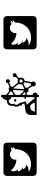

<svg xmlns="http://www.w3.org/2000/svg" viewBox="1422 -2122 756 3640"><g transform="rotate(-90 1800.0 -302.0)"><path d="M507 -92C449 -92 396 -109 352 -138C360 -137 368 -136 376 -136C423 -136 467 -152 501 -179C457 -180 420 -210 407 -250C413 -248 419 -248 426 -248C435 -248 444 -249 453 -251C406 -261 371 -302 371 -350V-352C385 -344 401 -340 417 -339C390 -357 372 -388 372 -423C372 -442 377 -459 386 -474C436 -413 510 -373 594 -368C592 -376 592 -384 592 -391C592 -447 637 -492 693 -492C722 -492 748 -480 766 -461C789 -465 811 -474 831 -485C823 -461 807 -442 786 -429C807 -432 826 -437 844 -445C831 -425 813 -407 794 -393C794 -227 679 -92 507 -92ZM915 -548C915 -590 889 -615 845 -615H353C310 -615 285 -590 285 -548V-52C285 -10 310 15 353 15H845C889 15 915 -10 915 -52Z M1501 -21C1514 -66 1532 -108 1589 -108C1638 -108 1662 -66 1674 -21ZM1668 -315C1648 -315 1636 -345 1633 -370C1631 -388 1637 -407 1656 -399C1638 -458 1645 -515 1722 -515C1734 -495 1742 -469 1765 -469C1769 -469 1774 -471 1778 -473V-215C1768 -214 1756 -213 1744 -214L1748 -187C1757 -187 1767 -187 1778 -188V-41L1760 -21L1633 -175L1697 -186ZM1873 -211C1870 -208 1868 -204 1867 -200L1822 -198V-263ZM1954 -164C1957 -170 1959 -177 1959 -184C1959 -190 1958 -195 1956 -200L2033 -236C2041 -228 2050 -221 2062 -218L2037 -96C2034 -96 2031 -96 2028 -96C2019 -96 2011 -94 2004 -90ZM1884 -469C1884 -465 1884 -462 1885 -459L1822 -421V-528L1885 -479C1884 -475 1884 -472 1884 -469ZM1822 -389 1897 -436C1902 -431 1908 -427 1915 -424L1904 -231C1900 -230 1897 -229 1893 -228L1822 -302ZM2018 -280C2018 -272 2019 -265 2021 -258L1941 -221C1938 -224 1934 -226 1930 -228L1942 -423C1945 -423 1948 -425 1951 -426L2031 -322C2023 -311 2018 -297 2018 -280ZM2053 -280C2053 -299 2065 -311 2084 -311C2102 -311 2114 -299 2114 -280C2114 -262 2102 -250 2084 -250C2065 -250 2053 -262 2053 -280ZM1716 -416C1702 -416 1694 -408 1694 -393C1694 -379 1702 -371 1716 -371C1731 -371 1739 -379 1739 -393C1739 -408 1731 -416 1716 -416ZM1822 32C1846 29 1864 9 1864 -15C1864 -39 1846 -59 1822 -62V-172L1865 -174C1870 -153 1889 -137 1911 -137C1921 -137 1929 -140 1937 -144L1986 -70C1983 -64 1981 -57 1981 -49C1981 -23 2002 -2 2028 -2C2054 -2 2076 -23 2076 -49C2076 -62 2070 -74 2062 -83L2089 -215C2125 -218 2149 -243 2149 -280C2149 -295 2145 -308 2139 -318L2182 -365C2186 -364 2191 -363 2195 -363C2216 -363 2233 -380 2233 -401C2233 -422 2216 -439 2195 -439C2174 -439 2157 -422 2157 -401C2157 -394 2159 -388 2162 -382L2120 -336C2110 -342 2098 -346 2084 -346C2072 -346 2061 -343 2052 -339L1971 -444C1977 -452 1978 -462 1978 -472L2052 -505C2059 -497 2069 -492 2080 -492C2102 -492 2119 -509 2119 -530C2119 -551 2102 -569 2080 -569C2059 -569 2042 -551 2042 -530L1969 -497C1960 -509 1946 -516 1931 -516C1918 -516 1906 -511 1898 -502L1822 -562C1823 -564 1823 -566 1823 -567C1823 -569 1823 -571 1822 -573V-660H1778V-631H1753L1718 -551C1621 -551 1602 -481 1617 -417C1589 -417 1590 -333 1622 -308C1618 -303 1615 -296 1615 -289C1615 -270 1630 -260 1648 -260L1656 -216L1521 -197C1459 -188 1440 -136 1440 -91V15H1778V56H1822Z M2907 -92C2849 -92 2796 -109 2752 -138C2760 -137 2768 -136 2776 -136C2823 -136 2867 -152 2901 -179C2857 -180 2820 -210 2807 -250C2813 -248 2819 -248 2826 -248C2835 -248 2844 -249 2853 -251C2806 -261 2771 -302 2771 -350V-352C2785 -344 2801 -340 2817 -339C2790 -357 2772 -388 2772 -423C2772 -442 2777 -459 2786 -474C2836 -413 2910 -373 2994 -368C2992 -376 2992 -384 2992 -391C2992 -447 3037 -492 3093 -492C3122 -492 3148 -480 3166 -461C3189 -465 3211 -474 3231 -485C3223 -461 3207 -442 3186 -429C3207 -432 3226 -437 3244 -445C3231 -425 3213 -407 3194 -393C3194 -227 3079 -92 2907 -92ZM3315 -548C3315 -590 3289 -615 3245 -615H2753C2710 -615 2685 -590 2685 -548V-52C2685 -10 2710 15 2753 15H3245C3289 15 3315 -10 3315 -52Z"/></g></svg>

Font: CryptoKit 1.4
Style: Regular
Weight: 400
Monospace: yes
Designer: Oceane Juvin
Foundry: http://www.head-geneve.ch
Version: Version 1.000